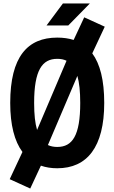

<svg xmlns="http://www.w3.org/2000/svg" viewBox="-20 -959 660 1108"><path d="M581.5 -365C581.5 -496.5 557.5 -590 512.5 -651L584.5 -805L466 -859L405 -728.5C376.5 -737.5 345 -742 310.5 -742C139 -742 39 -632 39 -365C39 -238 63.5 -144 109.5 -82L36 75L154.5 129L216 -3C244.5 7 276 12 310.5 12C482 12 581.5 -109.5 581.5 -365ZM443 -365C443 -177 398 -111 310.5 -111C290.5 -111 272.5 -114.5 256.5 -122L426.5 -521C437.5 -482.5 443 -431.5 443 -365ZM248.5 -812 343 -939H498.5L374 -812ZM177 -365C177 -553.5 223 -619.5 310.5 -619.5C330.5 -619.5 348.5 -616 364 -608.5L194 -209C182.5 -247.5 177 -298.5 177 -365Z"/></svg>

Font: Monaspace Neon
Style: Bold
Weight: 700
Designer: Riley Cran & the Lettermatic Team
Foundry: Lettermatic
Version: Version 1.200 (Monaspace Neon)